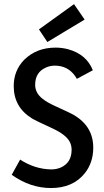

<svg xmlns="http://www.w3.org/2000/svg" viewBox="-20 -904 508 936"><path d="M434.6 -184.6Q434.6 -286.1 342.8 -341.8Q327.1 -351.6 245.1 -388.7Q174.8 -420.9 159.2 -456.1Q151.4 -471.7 151.4 -490.2Q151.4 -552.7 205.1 -575.2Q224.6 -584 247.1 -584Q311.5 -584 347.7 -531.2Q351.6 -525.4 354.5 -519.5L432.6 -561.5Q401.4 -639.6 311.5 -664.1Q281.2 -671.9 251 -671.9Q158.2 -671.9 97.7 -612.3Q46.9 -559.6 46.9 -484.4Q46.9 -380.9 136.7 -326.2Q152.3 -316.4 235.4 -278.3Q304.7 -246.1 321.3 -210Q329.1 -193.4 329.1 -173.8Q329.1 -110.4 275.4 -86.9Q253.9 -78.1 230.5 -78.1Q150.4 -79.1 78.1 -126L37.1 -51.8Q127.9 12.7 228.5 12.7Q335 12.7 392.6 -58.6Q434.6 -110.4 434.6 -184.6ZM392.6 -808.6 340.8 -883.8 169.9 -760.7 210.9 -699.2Z"/></svg>

Font: Yaldevi Colombo SemiBold
Style: Regular
Weight: 600
Designer: Sol Matas, Denzil Rajitha, Kosala Senevirathne and Pathum Egodawatta
Foundry: Mooniak
Version: Version 1.020 ; ttfautohint (v1.6)